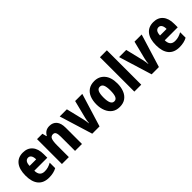

<svg xmlns="http://www.w3.org/2000/svg" viewBox="196 -1875 3000 3000"><g transform="rotate(-45 1696.0 -375.0)"><path d="M261 -559Q363 -559 419.5 -493.5Q476 -428 476 -309V-231H189Q190 -108 298 -108Q338 -108 373 -118Q408 -128 448 -150V-29Q378 10 277 10Q159 10 98 -62.5Q37 -135 37 -272Q37 -412 95.5 -485.5Q154 -559 261 -559ZM265 -445Q232 -445 212 -419.5Q192 -394 190 -336H335Q335 -388 316.5 -416.5Q298 -445 265 -445Z M849 -560Q925 -560 968 -509.5Q1011 -459 1011 -360V0H858V-315Q858 -371 845.5 -400Q833 -429 798 -429Q753 -429 737 -388.5Q721 -348 721 -256V0H568V-550H687L705 -479H713Q755 -560 849 -560Z M1238 0 1069 -550H1227L1298 -257Q1303 -233 1308 -206.5Q1313 -180 1315 -153H1319Q1320 -175 1324.5 -201Q1329 -227 1335 -253L1410 -550H1568L1399 0Z M2072 -276Q2072 -197 2047.5 -132Q2023 -67 1971.5 -28.5Q1920 10 1839 10Q1763 10 1711.5 -28Q1660 -66 1633.5 -131Q1607 -196 1607 -276Q1607 -360 1632.5 -424Q1658 -488 1710 -524Q1762 -560 1841 -560Q1944 -560 2008 -486.5Q2072 -413 2072 -276ZM1762 -275Q1762 -196 1780.5 -154.5Q1799 -113 1840 -113Q1882 -113 1899.5 -154.5Q1917 -196 1917 -276Q1917 -356 1899.5 -396Q1882 -436 1840 -436Q1799 -436 1780.5 -396Q1762 -356 1762 -275Z M2321 0H2168V-760H2321Z M2550 0 2381 -550H2539L2610 -257Q2615 -233 2620 -206.5Q2625 -180 2627 -153H2631Q2632 -175 2636.5 -201Q2641 -227 2647 -253L2722 -550H2880L2711 0Z M3143 -559Q3245 -559 3301.5 -493.5Q3358 -428 3358 -309V-231H3071Q3072 -108 3180 -108Q3220 -108 3255 -118Q3290 -128 3330 -150V-29Q3260 10 3159 10Q3041 10 2980 -62.5Q2919 -135 2919 -272Q2919 -412 2977.5 -485.5Q3036 -559 3143 -559ZM3147 -445Q3114 -445 3094 -419.5Q3074 -394 3072 -336H3217Q3217 -388 3198.5 -416.5Q3180 -445 3147 -445Z"/></g></svg>

Font: Noto Sans Hebrew Condensed ExtraBold
Style: Regular
Weight: 800
Width: 3
Designer: Monotype Design Team
Foundry: Monotype Imaging Inc.
Version: Version 2.004; ttfautohint (v1.8.4.7-5d5b)